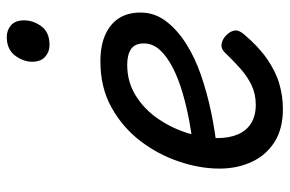

<svg xmlns="http://www.w3.org/2000/svg" viewBox="-164 -671 854 566"><g transform="rotate(-90 263.0 -388.0)"><path d="M225 19Q166 19 127 -6Q88 -31 68.5 -73.5Q49 -116 49 -168Q49 -226 70 -288Q91 -350 131 -402Q171 -454 229.5 -486.5Q288 -519 365 -519Q412 -519 444 -504.5Q476 -490 492.5 -464Q509 -438 509 -401Q509 -360 484.5 -327Q460 -294 419 -267.5Q378 -241 324.5 -222.5Q271 -204 212.5 -192Q154 -180 95 -174L107 -245Q146 -249 189 -257Q232 -265 273 -277Q314 -289 347 -306Q380 -323 399 -344Q418 -365 418 -391Q418 -417 401.5 -428.5Q385 -440 355 -440Q304 -440 263.5 -414.5Q223 -389 195.5 -348.5Q168 -308 153.5 -261.5Q139 -215 139 -173Q139 -139 150 -113.5Q161 -88 183 -74.5Q205 -61 237 -61Q269 -61 295 -73.5Q321 -86 344 -106.5Q367 -127 390 -151Q403 -165 418 -161.5Q433 -158 443 -147Q454 -136 456 -123.5Q458 -111 445 -96Q409 -53 372 -27.5Q335 -2 298.5 8.5Q262 19 225 19ZM413 -669Q393 -669 378.5 -682Q364 -695 364 -720Q364 -747 382.5 -771Q401 -795 437 -795Q457 -795 471.5 -782.5Q486 -770 486 -744Q486 -717 468.5 -693Q451 -669 413 -669Z"/></g></svg>

Font: Playwrite IN
Style: Regular
Weight: 400
Designer: Veronika Burian, José Scaglione
Foundry: TypeTogether
Version: Version 1.002